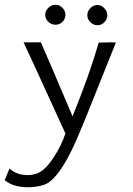

<svg xmlns="http://www.w3.org/2000/svg" viewBox="-71 -565 561 807"><path d="M416 -386 295 -84Q248 32 226 75Q165 196 113 212Q82 222 47 222Q-17 222 -51 192L-31 143Q-2 171 46 171Q61 171 79 166Q116 156 154 97Q186 50 204 -4Q183 -49 122.5 -182Q62 -315 28 -387H101Q124 -335 234 -76Q305 -251 344 -386Q414 -388 416 -386ZM339 -544Q355 -544 367.5 -530.5Q380 -517 380 -501Q380 -485 368 -472Q356 -459 339 -459Q322 -459 309 -471.5Q296 -484 296 -501Q296 -518 309 -531Q322 -544 339 -544ZM204 -503Q204 -486 192 -473.5Q180 -461 162 -461Q145 -461 132 -473.5Q119 -486 119 -503Q119 -519 132 -532Q145 -545 162 -545Q179 -545 191.5 -532Q204 -519 204 -503Z"/></svg>

Font: GFS Neohellenic Rg
Style: Regular
Weight: 400
Designer: Takis Katsoulidis and George D. Matthiopoulos
Foundry: Takis Katsoulidis and George D. Matthiopoulos
Version: Version 1.0